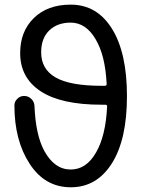

<svg xmlns="http://www.w3.org/2000/svg" viewBox="-20 -794 596 813"><path d="M423.8 -430.7Q431.6 -430.7 431.6 -438.5Q425.8 -559.6 384.8 -627.9Q343.8 -698.2 279.3 -698.2Q222.7 -698.2 188.5 -665Q154.3 -631.8 154.3 -572.3Q154.3 -501 215.8 -465.8Q277.3 -430.7 410.2 -430.7ZM410.2 -350.6Q238.3 -350.6 151.9 -407.7Q65.4 -464.8 65.4 -569.3Q65.4 -661.1 123.5 -717.8Q181.6 -774.4 279.3 -774.4Q390.6 -774.4 454.1 -672.4Q517.6 -570.3 517.6 -386.7Q517.6 -203.1 453.6 -102.1Q389.6 -1 279.8 -1Q169.9 -1 105.5 -100.6Q41 -199.2 41 -347.7Q41 -363.3 52.7 -375Q64.5 -387.7 82 -387.7Q99.6 -387.7 112.3 -375.5Q125 -363.3 126 -345.7Q130.9 -221.7 168 -154.3Q210.9 -76.2 279.3 -76.2Q345.7 -76.2 386.7 -148.4Q427.7 -218.8 433.6 -343.8Q433.6 -350.6 425.8 -350.6Z"/></svg>

Font: Gen Jyuu Gothic P Regular
Style: Regular
Weight: 400
Designer: [Source Han Sans]
Ryoko NISHIZUKA  (kana & ideographs); Paul D. Hunt (Latin, Greek & Cyrillic); Wenlong ZHANG  (bopomofo
Version: Version 1.002.20150607